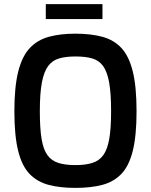

<svg xmlns="http://www.w3.org/2000/svg" viewBox="-20 -909 735 935"><path d="M347 6Q273 6 217.5 -8.5Q162 -23 124.5 -61.5Q87 -100 68.5 -174Q50 -248 50 -367Q50 -487 69 -561.5Q88 -636 125.5 -675.5Q163 -715 218.5 -730Q274 -745 347 -745Q422 -745 478 -730Q534 -715 571 -675.5Q608 -636 626.5 -561.5Q645 -487 645 -367Q645 -248 626.5 -174Q608 -100 570.5 -61.5Q533 -23 477.5 -8.5Q422 6 347 6ZM347 -105Q396 -105 429.5 -115.5Q463 -126 483 -153.5Q503 -181 512 -232.5Q521 -284 521 -367Q521 -455 511.5 -507.5Q502 -560 482 -587.5Q462 -615 429 -624.5Q396 -634 347 -634Q301 -634 268 -624.5Q235 -615 214.5 -587.5Q194 -560 184 -507.5Q174 -455 174 -367Q174 -284 182.5 -232.5Q191 -181 211 -153.5Q231 -126 264.5 -115.5Q298 -105 347 -105ZM203 -816V-889H479V-816Z"/></svg>

Font: Exo Thin SemiBold
Style: Regular
Weight: 600
Version: Version 2.000